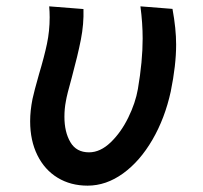

<svg xmlns="http://www.w3.org/2000/svg" viewBox="-20 -574 640 605"><path d="M75 -192Q75 -225 82.5 -262.5Q87.5 -286 103 -340.5Q119.5 -395.5 128 -436Q136.5 -476.5 136.5 -519.5Q136.5 -537 135 -554L243 -545.5Q244.5 -498.5 234.8 -449Q225 -399.5 206.5 -331Q190.5 -274 187.5 -254.5Q183 -231.5 183 -206Q183 -158 201.8 -126Q220.5 -94 260.5 -94Q296 -94 328.8 -125.5Q361.5 -157 384.2 -203.5Q407 -250 414.5 -293.5Q429.5 -381 429.5 -452.5Q429.5 -501 422.5 -554L523.5 -546Q535 -483.5 535 -433.5Q535 -368.5 518 -285.5Q499.5 -201 460.2 -133.5Q421 -66 367.8 -27.5Q314.5 11 256 11Q202.5 11 161.5 -14Q120.5 -39 97.8 -85Q75 -131 75 -192Z"/></svg>

Font: JuliaMono BoldItalic
Style: Regular
Weight: 700
Italic angle: -9°
Monospace: yes
Designer: cormullion
Foundry: corm
Version: Version 0.049; ttfautohint (v1.8.4)